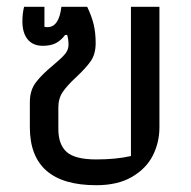

<svg xmlns="http://www.w3.org/2000/svg" viewBox="-20 -536 564 566"><path d="M68 -161V-235Q68 -270 86 -293.5Q104 -317 137 -344Q161 -364 171.5 -376.5Q182 -389 182 -404Q182 -420 178 -433H172Q160 -417 145 -409Q130 -401 106 -401Q77 -401 61.5 -420Q46 -439 46 -473Q46 -496 51 -516H111V-457Q114 -456 120 -456Q154 -456 161 -516H237Q250 -489 256 -464.5Q262 -440 262 -409Q262 -377 248 -356.5Q234 -336 205 -309Q178 -284 165 -265Q152 -246 152 -219V-156Q152 -110 176.5 -88Q201 -66 264 -66Q322 -66 366 -76V-516H450V-161Q450 -116 430.5 -77.5Q411 -39 369 -14.5Q327 10 264 10Q68 10 68 -161Z"/></svg>

Font: Athiti Medium
Style: Regular
Weight: 500
Designer: CadsonDemak Team
Foundry: CadsonDemak
Version: Version 1.033